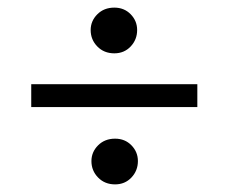

<svg xmlns="http://www.w3.org/2000/svg" viewBox="-20 -535 600 504"><path d="M62 -254V-314H498V-254ZM282.1 -51Q255 -51 237.5 -69Q220 -86.9 220 -112.1Q220 -136 237.5 -153.5Q255 -171 282.1 -171Q308 -171 325 -153.6Q342 -136.2 342 -112.2Q342 -87 325 -69Q308 -51 282.1 -51ZM280.1 -395Q253 -395 235.5 -413Q218 -430.9 218 -456.1Q218 -480 235.5 -497.5Q253 -515 280.1 -515Q306 -515 323 -497.6Q340 -480.2 340 -456.2Q340 -431 323 -413Q306 -395 280.1 -395Z"/></svg>

Font: Baskervville SC
Style: Regular
Weight: 400
Designer: Alexis Faudot, Rémi Forte, Morgane Pierson, Rafael Ribas, Tanguy Vanlaeys, Rosalie Wagner, Thomas Huot-Marchand
Foundry: ANRT
Version: Version 1.100